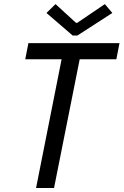

<svg xmlns="http://www.w3.org/2000/svg" viewBox="-20 -934 614 954"><path d="M286.1 -639.6H105.5L121.1 -719.7H573.7L558.1 -639.6H376L248.5 0H159.2ZM210.9 -869.6 255.9 -913.6 357.9 -820.3H363.3L501 -913.6L538.1 -869.6L364.3 -757.3H341.3Z"/></svg>

Font: Reddit Sans Chocolate
Style: Italic
Weight: 400
Italic angle: -11.25°
Designer: Stephen Hutchings
Version: Version 1.013